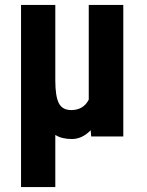

<svg xmlns="http://www.w3.org/2000/svg" viewBox="-20 -548 589 771"><path d="M202.1 -528.3V-224.1Q202.1 -162.1 216.1 -134Q230 -106 266.1 -106Q314.9 -106 336.4 -147.9V-528.3H475.1V0H346.2L344.2 -24.9Q309.6 10.3 268.6 10.3Q227.5 10.3 202.1 -6.3V203.1H64.5V-528.3Z"/></svg>

Font: RobotoCondensed-Bold
Style: Bold
Weight: 700
Designer: Google
Version: Version 2.001240; 2014